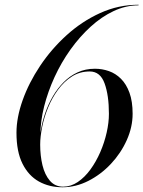

<svg xmlns="http://www.w3.org/2000/svg" viewBox="-20 -780 604 810"><path d="M243.5 10Q188 10 144.2 -14.2Q100.5 -38.5 75 -89.2Q49.5 -140 49.5 -220Q49.5 -284 75.5 -357.2Q101.5 -430.5 149 -501.8Q196.5 -573 261 -631.5Q325.5 -690 402.5 -725Q479.5 -760 564.5 -760V-757.5Q511 -757.5 459.8 -733.5Q408.5 -709.5 362.2 -667.2Q316 -625 277.2 -570.8Q238.5 -516.5 210.2 -455Q182 -393.5 166.2 -331Q150.5 -268.5 150.5 -211L149.5 -170Q149.5 -123 159.2 -82.8Q169 -42.5 190.5 -17.5Q212 7.5 246.5 7.5Q279 7.5 308.2 -12.2Q337.5 -32 361.5 -65Q385.5 -98 403 -138.2Q420.5 -178.5 430 -220.8Q439.5 -263 439.5 -300Q439.5 -378 421.2 -428.2Q403 -478.5 358.5 -478.5Q316.5 -478.5 283.2 -457.2Q250 -436 224.8 -401.5Q199.5 -367 182.8 -326Q166 -285 157.8 -244Q149.5 -203 149.5 -170H147Q147 -199.5 153 -234.2Q159 -269 171.5 -305Q184 -341 203.2 -374Q222.5 -407 248.5 -433.2Q274.5 -459.5 307.5 -474.8Q340.5 -490 380.5 -490Q411 -490 439.5 -480Q468 -470 490.5 -447.5Q513 -425 526.2 -388.8Q539.5 -352.5 539.5 -300Q539.5 -244 514.8 -188.8Q490 -133.5 448 -88.8Q406 -44 353 -17Q300 10 243.5 10Z"/></svg>

Font: Bodoni Moda 72pt
Style: Italic
Weight: 400
Italic angle: -13°
Designer: Owen Earl
Foundry: indestructible type
Version: Version 2.005